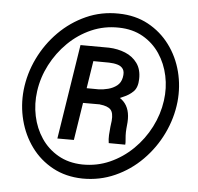

<svg xmlns="http://www.w3.org/2000/svg" viewBox="-52 -774 866 838"><g transform="rotate(5 381.0 -355.5)"><path d="M400.4 -318.8H290.5L300.3 -384.3L376 -383.8Q396 -384.3 417.5 -389.9Q439 -395.5 455.6 -408.4Q472.2 -421.4 476.6 -444.3Q481.4 -468.3 473.4 -481Q465.3 -493.7 448.7 -498.5Q432.1 -503.4 411.1 -503.9L342.3 -504.4L287.6 -154.3H215.3L280.3 -569.3L405.3 -568.8Q443.8 -567.4 476.8 -554Q509.8 -540.5 529.5 -513.4Q549.3 -486.3 548.3 -443.8Q547.4 -406.7 529.5 -388.9Q511.7 -371.1 485.8 -360.6Q460 -350.1 434.6 -335.4Q432.1 -334.5 430.4 -332.3Q428.7 -330.1 426.8 -328.6Q422.4 -325.2 418.5 -323Q414.6 -320.8 410.2 -320.1Q405.8 -319.3 400.4 -318.8ZM387.7 -318.4 398.4 -374.5Q456.1 -373 487.1 -341.8Q518.1 -310.5 514.2 -251.5L511.7 -224.1Q510.3 -208 511 -193.4Q511.7 -178.7 513.2 -162.6L512.7 -153.3L440.4 -153.8Q437.5 -171.4 438.5 -189.2Q439.5 -207 441.4 -225.1L444.8 -252Q447.8 -287.1 434.6 -301Q421.4 -314.9 387.7 -318.4ZM109.4 -352.5Q101.6 -296.9 112.8 -243.7Q124 -190.4 152.8 -147.5Q181.6 -104.5 227.1 -78.4Q272.5 -52.2 333 -50.8Q397 -49.8 453.1 -74.7Q509.3 -99.6 554 -143.3Q598.6 -187 627.2 -242.9Q655.8 -298.8 664.1 -359.4Q671.9 -415 660.6 -468Q649.4 -521 620.6 -564Q591.8 -606.9 546.6 -632.8Q501.5 -658.7 440.9 -659.7Q377 -661.1 320.6 -636.5Q264.2 -611.8 219.7 -568.1Q175.3 -524.4 146.5 -468.8Q117.7 -413.1 109.4 -352.5ZM50.3 -352.5Q58.1 -425.3 90.3 -491.9Q122.6 -558.6 174.3 -610.6Q226.1 -662.6 292.5 -692.4Q358.9 -722.2 435.1 -720.7Q507.8 -719.7 564.5 -689Q621.1 -658.2 659.2 -606.9Q697.3 -555.7 713.9 -491.5Q730.5 -427.2 723.6 -358.9Q715.8 -286.6 683.6 -219.7Q651.4 -152.8 599.6 -100.6Q547.9 -48.3 481.2 -18.6Q414.6 11.2 338.9 10.3Q265.6 8.8 209 -22Q152.3 -52.7 114.5 -104.2Q76.7 -155.8 60.1 -220.2Q43.5 -284.7 50.3 -352.5Z"/></g></svg>

Font: Roboto Condensed Black
Style: Italic
Weight: 900
Italic angle: -12°
Designer: Christian Robertson
Foundry: Google
Version: Version 3.008; 2023